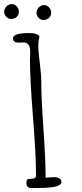

<svg xmlns="http://www.w3.org/2000/svg" viewBox="-20 -934 408 958"><path d="M34.7 -839.4Q52.2 -839.4 63.2 -849.6Q74.2 -859.9 74.2 -876Q74.2 -890.6 63.5 -902.1Q52.7 -913.6 38.6 -913.6Q23.4 -913.6 12.2 -901.9Q1 -890.1 1 -875Q1 -861.3 11.2 -850.3Q21.5 -839.4 34.7 -839.4ZM195.8 -834.5Q213.4 -834.5 224.4 -844.7Q235.4 -855 235.4 -871.1Q235.4 -885.7 224.6 -897.2Q213.9 -908.7 199.7 -908.7Q184.6 -908.7 173.3 -897Q162.1 -885.3 162.1 -870.1Q162.1 -856.4 172.4 -845.5Q182.6 -834.5 195.8 -834.5ZM144.5 -351.1Q159.7 -160.2 159.7 -58.6Q159.7 -42 137.7 -42Q121.6 -42 116.7 -38.3Q111.8 -34.7 111.8 -22.9Q111.8 -6.3 118.7 -1Q125.5 4.4 143.1 4.4Q151.4 4.4 156.7 3.9H172.9Q286.6 3.9 286.6 -25.4Q286.6 -50.3 244.1 -50.3V-49.8Q236.8 -49.8 232.9 -49.3Q223.6 -48.8 217 -48.1Q210.4 -47.4 207.5 -46.9V-53.2Q207.5 -135.7 196.8 -290.5Q186 -444.3 186 -526.9Q186 -558.1 178.7 -618.7Q170.9 -677.7 170.9 -710.4Q170.9 -725.6 176.8 -752.4Q167.5 -769 125.5 -769Q44.9 -769 44.9 -742.7Q44.9 -721.2 73.2 -721.2Q80.1 -721.2 85.4 -721.7L96.2 -722.2Q130.9 -722.2 130.9 -675.3Q130.9 -664.6 130.4 -656.2L129.4 -638.7Q129.4 -542 144.5 -351.1Z"/></svg>

Font: Amatica SC
Style: Bold
Weight: 400
Designer: Vernon Adams, Ben Nathan
Foundry: newtypography
Version: Version 2.000